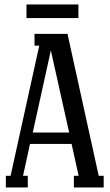

<svg xmlns="http://www.w3.org/2000/svg" viewBox="-20 -830 489 850"><path d="M97.2 -750V-810.1H327.1V-750ZM132.8 -680.2H278.8L417 -51.8H439V0H307.1V-51.8H328.1L296.9 -192.9H112.8L82 -51.8H103V0H5.9V-51.8H26.9L153.8 -627.9H132.8ZM286.1 -243.2 205.1 -606.9 125 -243.2Z"/></svg>

Font: Margherita Semibold
Style: Regular
Weight: 600
Designer: James Puckett
Foundry: Dunwich Type Founders
Version: Version 1.008;hotconv 1.0.109;makeotfexe 2.5.65596